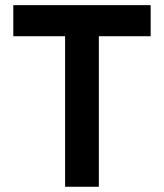

<svg xmlns="http://www.w3.org/2000/svg" viewBox="-20 -713 626 733"><path d="M228.5 0V-574.7H30.8V-693.4H555.2V-574.7H357.4V0Z"/></svg>

Font: Cascadia Mono
Style: Bold
Weight: 700
Monospace: yes
Designer: Aaron Bell
Foundry: Saja Typeworks
Version: Version 2404.023; ttfautohint (v1.8.4)